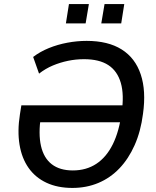

<svg xmlns="http://www.w3.org/2000/svg" viewBox="-20 -915 768 944"><path d="M336 9Q263 9 208.5 -16.5Q154 -42 120.5 -89.5Q87 -137 76 -204Q65 -271 78 -353L85 -397H613L601 -314H153L181 -343Q168 -257 181.5 -197.5Q195 -138 234.5 -107.5Q274 -77 338 -77Q404 -77 453.5 -109.5Q503 -142 534.5 -205.5Q566 -269 578 -361Q591 -449 574 -507.5Q557 -566 512.5 -595Q468 -624 393 -624Q353 -624 314.5 -616Q276 -608 240 -593Q204 -578 172 -553L143 -635Q177 -661 220 -678.5Q263 -696 311 -705Q359 -714 406 -714Q511 -714 578 -672Q645 -630 672 -549Q699 -468 683 -355Q672 -269 642 -201.5Q612 -134 567 -87Q522 -40 463.5 -15.5Q405 9 336 9ZM478 -800 494 -895H591L576 -800ZM304 -800 319 -895H417L401 -800Z"/></svg>

Font: Nunito Sans 10pt SemiCondensed SemiBold
Style: Italic
Weight: 600
Width: 4
Italic angle: -9°
Designer: Vernon Adams
Foundry: Vernon Adams
Version: Version 3.101;gftools[0.9.27]